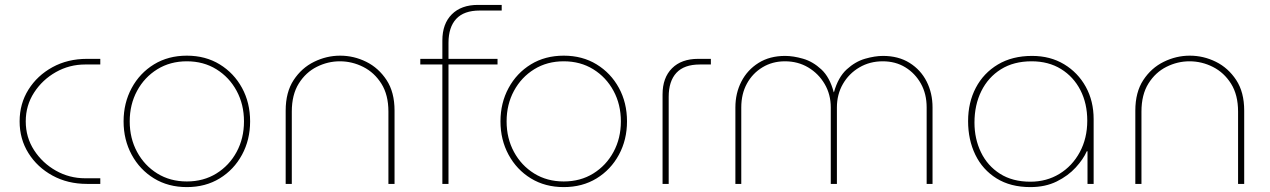

<svg xmlns="http://www.w3.org/2000/svg" viewBox="-20 -750 5179 783"><path d="M335 0Q256 0 194 -34Q132 -68 96 -125.5Q60 -183 60 -255Q60 -327 96 -384.5Q132 -442 194 -476Q256 -510 335 -510H389V-487H327Q263 -487 208 -456Q153 -425 119 -372.5Q85 -320 85 -255Q85 -190 119 -137.5Q153 -85 208 -54Q263 -23 327 -23H389V0Z M742 13Q666 13 608 -22.5Q550 -58 517 -119Q484 -180 484 -255Q484 -330 517 -391Q550 -452 608 -487.5Q666 -523 742 -523Q818 -523 876 -487.5Q934 -452 967 -391.5Q1000 -331 1000 -255Q1000 -180 967 -119Q934 -58 876 -22.5Q818 13 742 13ZM742 -10Q810 -10 862.5 -42.5Q915 -75 945 -130.5Q975 -186 975 -255Q975 -324 945 -379.5Q915 -435 862.5 -467.5Q810 -500 742 -500Q674 -500 621.5 -467.5Q569 -435 539 -379.5Q509 -324 509 -255Q509 -186 539 -130.5Q569 -75 621.5 -42.5Q674 -10 742 -10Z M1145 0V-299Q1145 -374 1177.5 -423.5Q1210 -473 1261 -498Q1312 -523 1367 -523Q1423 -523 1473.5 -498Q1524 -473 1556.5 -423.5Q1589 -374 1589 -299V0H1564V-295Q1564 -363 1535.5 -408.5Q1507 -454 1461.5 -477Q1416 -500 1366 -500Q1317 -500 1272 -477.5Q1227 -455 1198.5 -409.5Q1170 -364 1170 -295V0Z M1784 0V-487H1694V-510H1784V-585Q1784 -653 1822.5 -691.5Q1861 -730 1929 -730H2026V-707H1936Q1872 -707 1840.5 -673Q1809 -639 1809 -575V-510H2009V-487H1809V0Z M2279 13Q2203 13 2145 -22.5Q2087 -58 2054 -119Q2021 -180 2021 -255Q2021 -330 2054 -391Q2087 -452 2145 -487.5Q2203 -523 2279 -523Q2355 -523 2413 -487.5Q2471 -452 2504 -391.5Q2537 -331 2537 -255Q2537 -180 2504 -119Q2471 -58 2413 -22.5Q2355 13 2279 13ZM2279 -10Q2347 -10 2399.5 -42.5Q2452 -75 2482 -130.5Q2512 -186 2512 -255Q2512 -324 2482 -379.5Q2452 -435 2399.5 -467.5Q2347 -500 2279 -500Q2211 -500 2158.5 -467.5Q2106 -435 2076 -379.5Q2046 -324 2046 -255Q2046 -186 2076 -130.5Q2106 -75 2158.5 -42.5Q2211 -10 2279 -10Z M2682 0V-365Q2682 -433 2720.5 -471.5Q2759 -510 2827 -510H2879V-487H2834Q2770 -487 2738.5 -453Q2707 -419 2707 -355V0Z M2979 0V-312Q2979 -370 3003.5 -417.5Q3028 -465 3073.5 -493.5Q3119 -522 3182 -522Q3215 -522 3255 -510.5Q3295 -499 3329.5 -467Q3364 -435 3380 -374H3381Q3398 -435 3433 -467Q3468 -499 3508 -510.5Q3548 -522 3581 -522Q3644 -522 3689.5 -493.5Q3735 -465 3759 -417.5Q3783 -370 3783 -312V0H3759V-312Q3759 -367 3735.5 -409Q3712 -451 3672 -475.5Q3632 -500 3580 -500Q3527 -500 3484.5 -475Q3442 -450 3417.5 -407.5Q3393 -365 3393 -312V0H3368V-312Q3368 -365 3343 -407.5Q3318 -450 3276 -475Q3234 -500 3181 -500Q3130 -500 3089.5 -475.5Q3049 -451 3026 -409Q3003 -367 3003 -312V0Z M4182 13Q4101 13 4044 -22.5Q3987 -58 3957.5 -119Q3928 -180 3928 -256Q3928 -332 3959.5 -392Q3991 -452 4049.5 -487Q4108 -522 4189 -522Q4263 -522 4319.5 -488Q4376 -454 4408 -396Q4440 -338 4440 -264V0H4415V-133H4412Q4398 -101 4367 -67Q4336 -33 4289.5 -10Q4243 13 4182 13ZM4182 -9Q4248 -9 4300.5 -41Q4353 -73 4383.5 -129.5Q4414 -186 4414 -258Q4414 -328 4386 -382.5Q4358 -437 4307 -468.5Q4256 -500 4187 -500Q4114 -500 4062 -467.5Q4010 -435 3982 -378.5Q3954 -322 3954 -250Q3954 -184 3980.5 -129Q4007 -74 4058 -41.5Q4109 -9 4182 -9Z M4610 0V-299Q4610 -374 4642.5 -423.5Q4675 -473 4726 -498Q4777 -523 4832 -523Q4888 -523 4938.5 -498Q4989 -473 5021.5 -423.5Q5054 -374 5054 -299V0H5029V-295Q5029 -363 5000.5 -408.5Q4972 -454 4926.5 -477Q4881 -500 4831 -500Q4782 -500 4737 -477.5Q4692 -455 4663.5 -409.5Q4635 -364 4635 -295V0Z"/></svg>

Font: MuseoModerno Thin
Style: Regular
Weight: 100
Designer: Pablo Cosgaya, Héctor Gatti, Marcela Romero, and the Authors of The MuseoModerno Project.
Foundry: Omnibus-Type Team
Version: Version 1.003